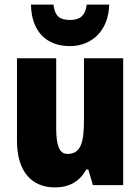

<svg xmlns="http://www.w3.org/2000/svg" viewBox="-20 -873 611 837"><path d="M456 -853H358C352 -802 326 -786 285 -786C240 -786 219 -803 213 -853H115C117 -736 182 -672 285 -672C383 -672 454 -743 456 -853ZM517 -619H346V-355C346 -260 337 -202 274 -202C238 -202 225 -240 225 -314V-619H54V-259C54 -126 118 -56 219 -56C281 -56 327 -81 356 -134H365L385 -66H517Z"/></svg>

Font: Noto Sans Malayalam UI Condensed Black
Style: Regular
Weight: 900
Width: 3
Designer: Jelle Bosma - Monotype Design Team
Foundry: Monotype Imaging Inc.
Version: Version 2.104